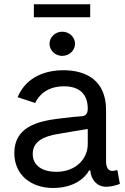

<svg xmlns="http://www.w3.org/2000/svg" viewBox="-20 -890 600 922"><path d="M234.9 12.7C333.5 12.7 387.7 -34.2 407.7 -71.3H413.6C417 -26.9 445.8 6.8 489.3 6.8C508.8 6.8 531.2 2.4 555.7 -6.8L543.5 -73.7C532.7 -70.3 527.3 -69.3 519 -69.3C499 -69.3 489.3 -86.9 489.3 -116.7V-359.9C489.3 -530.3 357.9 -552.7 284.7 -552.7C200.2 -552.7 106.4 -522.5 64.5 -423.3L148.9 -395.5C166 -433.6 208.5 -475.6 287.1 -475.6C362.8 -475.6 401.4 -436.5 401.4 -368.7C401.4 -343.3 390.6 -333.5 373.5 -332C346.7 -330.1 314.5 -327.1 261.2 -320.3C160.2 -307.6 48.8 -280.3 48.8 -155.3C48.8 -47.9 131.3 12.7 234.9 12.7ZM250 -64.9C184.6 -64.9 137.2 -94.2 137.2 -150.9C137.2 -212.9 193.4 -235.8 257.3 -246.6C294.4 -252.9 356.9 -263.7 401.4 -270.5V-197.3C401.4 -130.4 347.2 -64.9 250 -64.9ZM278.8 -621.6C312.5 -621.6 340.3 -647.5 340.3 -679.7C340.3 -711.9 312.5 -737.8 278.8 -737.8C245.6 -737.8 217.8 -711.9 217.8 -679.7C217.8 -647.5 245.6 -621.6 278.8 -621.6ZM413.1 -869.6H142.6V-807.1H413.1Z"/></svg>

Font: Raveo
Style: Regular
Weight: 400
Designer: Jakub Foglar, Rasmus Andersson (Inter)
Foundry: Jakubfoglar.com
Version: Version 1.100;Glyphs 3.2.3 (3260)